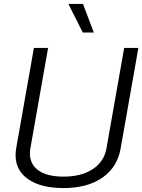

<svg xmlns="http://www.w3.org/2000/svg" viewBox="-20 -943 722 974"><path d="M59 -156Q59 -172 62 -190L152 -700H224L134 -190Q132 -181 132 -164Q132 -108 176.5 -77.5Q221 -47 302 -47Q393 -47 450.5 -85Q508 -123 520 -190L610 -700H682L592 -190Q575 -94 499 -41.5Q423 11 302 11Q188 11 123.5 -33.5Q59 -78 59 -156ZM327 -923H401L456 -778H400Z"/></svg>

Font: KoHo
Style: Italic
Weight: 400
Italic angle: -10°
Designer: Cadson Demak & Katatrad Team
Foundry: Cadson Demak Co.,Ltd.
Version: Version 1.000